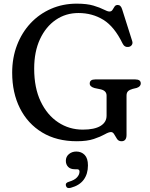

<svg xmlns="http://www.w3.org/2000/svg" viewBox="-20 -736 801 1025"><path d="M655.5 -16Q655.5 18 628.5 18Q613 18 604.8 5.8Q596.5 -6.5 589.8 -18.8Q583 -31 572.5 -31Q560.5 -31 539 -18.8Q517.5 -6.5 481.2 5.8Q445 18 390 18Q282.5 18 205.2 -28.8Q128 -75.5 86.5 -158Q45 -240.5 45 -348Q45 -427.5 70.8 -494.8Q96.5 -562 143 -611.8Q189.5 -661.5 252.5 -689Q315.5 -716.5 389.5 -716.5Q444.5 -716.5 479.2 -706Q514 -695.5 534 -685Q554 -674.5 564.5 -674.5Q575 -674.5 580.5 -683.2Q586 -692 591.5 -700.8Q597 -709.5 608.5 -709.5Q625.5 -709.5 632.5 -685L686 -516Q689.5 -504.5 683.5 -495.8Q677.5 -487 666 -485.5Q644.5 -482.5 634 -504.5Q590.5 -594 531.8 -630.2Q473 -666.5 399 -666.5Q331 -666.5 277.8 -630Q224.5 -593.5 193.5 -527Q162.5 -460.5 162.5 -369.5Q162.5 -267 197.2 -194.2Q232 -121.5 290.8 -82.8Q349.5 -44 422 -44Q484.5 -44 516.8 -63.8Q549 -83.5 549 -118.5V-225.5Q549 -252.5 515.5 -259.5L484.5 -266Q459 -273.5 459 -290Q459 -312 488.5 -312H702Q731.5 -312 731.5 -290.5Q731.5 -274 709.5 -266.5L688.5 -261.5Q672 -257 663.8 -249.2Q655.5 -241.5 655.5 -225.5ZM379.5 167.5Q356 167.5 343.8 154.8Q331.5 142 331.5 122.5Q331.5 100.5 347.8 86.8Q364 73 387.5 73Q414.5 73 432 91Q449.5 109 449.5 147Q449.5 192.5 427 223.2Q404.5 254 358 266.5Q337 272.5 332 256Q327.5 240 347.5 234.5Q378 225.5 391.2 210.8Q404.5 196 404.5 180Q404.5 167.5 391 167.5Z"/></svg>

Font: Fraunces 9pt Soft
Style: Regular
Weight: 400
Version: Version 1.000;[0bf87f6ff]